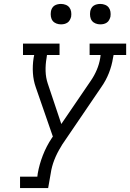

<svg xmlns="http://www.w3.org/2000/svg" viewBox="-20 -957 662 977"><path d="M82 0V-58H170L172 -74Q180 -120 198 -166.5Q216 -213 244 -255L249 -262L162 -513Q150 -547 147.5 -585Q145 -623 151 -662L154 -677H97V-735H283V-677H219L217 -662Q211 -628 212 -595Q213 -562 223 -532L292 -326L442 -546Q460 -572 472.5 -601.5Q485 -631 490 -662L492 -677H436V-735H622V-677H558L555 -662Q549 -623 534 -585Q519 -547 495 -513L297 -222Q295 -219 293.5 -216Q292 -213 290 -210Q270 -178 256.5 -143.5Q243 -109 238 -74L225 0ZM490 -833Q478 -833 466.5 -837.5Q455 -842 448 -851Q441 -860 439 -872.5Q437 -885 439 -898Q440 -906 444.5 -914.5Q449 -923 456.5 -928Q464 -933 473 -935Q482 -937 490 -937Q503 -937 514.5 -932.5Q526 -928 533 -919Q540 -910 542 -897.5Q544 -885 542 -872Q540 -864 535.5 -855.5Q531 -847 523.5 -842Q516 -837 507.5 -835Q499 -833 490 -833ZM290 -833Q278 -833 266.5 -837.5Q255 -842 248 -851Q241 -860 239 -872.5Q237 -885 239 -898Q240 -906 244.5 -914.5Q249 -923 256.5 -928Q264 -933 273 -935Q282 -937 290 -937Q303 -937 314.5 -932.5Q326 -928 333 -919Q340 -910 342 -897.5Q344 -885 342 -872Q340 -864 335.5 -855.5Q331 -847 323.5 -842Q316 -837 307.5 -835Q299 -833 290 -833Z"/></svg>

Font: Iosevka Curly Slab LtEx
Style: Italic
Weight: 300
Width: 7
Italic angle: -9°
Monospace: yes
Designer: Belleve Invis
Foundry: Belleve Invis
Version: Version 11.1.0; ttfautohint (v1.8.3)